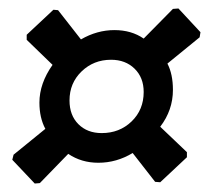

<svg xmlns="http://www.w3.org/2000/svg" viewBox="-20 -577 493 453"><path d="M401 -557 453 -501 451 -489 375 -427Q388 -402 388 -365Q388 -317 358 -278L421 -218V-206L358 -147L346 -148L293 -216Q255 -193 212 -193Q172 -193 141 -214L74 -145L62 -144L9 -200L12 -212L87 -273Q73 -299 73 -335Q73 -380 104 -424L43 -483V-495L106 -554L117 -553L171 -484Q209 -506 250 -506Q290 -506 319 -486L388 -556ZM242 -436Q201 -436 172.5 -408.5Q144 -381 144 -340Q144 -305 165 -284Q186 -263 220 -263Q262 -263 290.5 -290.5Q319 -318 319 -360Q319 -394 297.5 -415Q276 -436 242 -436Z"/></svg>

Font: Alegreya Sans
Style: Bold Italic
Weight: 700
Italic angle: -7°
Designer: Juan Pablo del Peral
Foundry: Huerta Tipografica
Version: Version 2.007